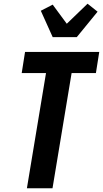

<svg xmlns="http://www.w3.org/2000/svg" viewBox="-20 -1015 555 1035"><path d="M125 0 228 -621H97L115 -735H515L497 -621H366L263 0ZM264 -815 200 -957 264 -990 340 -887 452 -995 506 -952 394 -815Z"/></svg>

Font: Iosevka Term Curly Heavy
Style: Italic
Weight: 900
Italic angle: -9°
Designer: Belleve Invis
Foundry: Belleve Invis
Version: Version 32.3.0